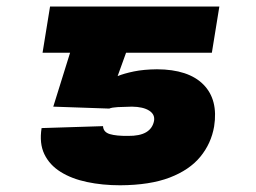

<svg xmlns="http://www.w3.org/2000/svg" viewBox="-20 -548 769 577"><path d="M308.1 -221.7 140.1 -227.5 233.9 -528.3H639.2L616.7 -389.6H358.9L333.5 -319.3Q352.5 -327.1 382.3 -333.3Q412.1 -339.4 451.7 -339.8Q546.4 -339.4 591.3 -293.9Q636.2 -248.5 623.5 -168Q614.7 -116.7 582 -76.9Q549.3 -37.1 490 -14.4Q430.7 8.3 341.3 8.8Q287.6 8.8 241.5 -1Q195.3 -10.7 162.1 -31.5Q128.9 -52.2 113.3 -84.7Q97.7 -117.2 105 -163.1L289.6 -168.9Q290.5 -150.9 310.1 -145Q329.6 -139.2 364.7 -139.6Q399.9 -139.2 419.2 -150.6Q438.5 -162.1 442.9 -184.6Q446.3 -204.1 428.2 -215.6Q410.2 -227.1 376.5 -227.5Q350.6 -227.1 333.5 -226.1Q316.4 -225.1 308.1 -221.7ZM291.5 -528.3 268.1 -389.6H107.9L130.4 -528.3Z"/></svg>

Font: Inter 17pt Black
Style: Italic
Weight: 900
Italic angle: -9.3988°
Version: Version 4.001;git-66647c0bb